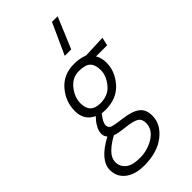

<svg xmlns="http://www.w3.org/2000/svg" viewBox="-308 -865 1179 1179"><g transform="rotate(-45 281.0 -275.5)"><path d="M412 -788 320 -585H376L461 -788ZM189 237C265 237 326 219 372 183C418 147 441 104.3 441 55C441 18.3 429.5 -8.7 406.5 -26C383.5 -43.3 348.8 -54.8 302.5 -60.5C256.2 -66.2 226.8 -71.5 214.5 -76.5C202.2 -81.5 196 -91.8 196 -107.5C196 -123.2 207.7 -145.7 231 -175L261 -173C327.7 -173 379.5 -194 416.5 -236C453.5 -278 472 -324 472 -374C472 -403.3 465.7 -427.7 453 -447H550L562 -500L414 -494L403 -498C381 -506 354.7 -510 324 -510C263.3 -510 214.8 -488.8 178.5 -446.5C142.2 -404.2 124 -355.8 124 -301.5C124 -247.2 147 -209.7 193 -189L180 -174C170.7 -164.7 161.7 -151.8 153 -135.5C144.3 -119.2 140 -103.3 140 -88C140 -72.7 145 -60 155 -50C65 -2 20 50.3 20 107C20 146.3 35.2 177.8 65.5 201.5C95.8 225.2 137 237 189 237ZM111 28C133 6.7 159 -11.7 189 -27C203.7 -21 231.8 -15.7 273.5 -11C315.2 -6.3 343.7 0.8 359 10.5C374.3 20.2 382 36.3 382 59C382 96.3 363.5 126.7 326.5 150C289.5 173.3 248.8 185 204.5 185C160.2 185 128 176.7 108 160C88 143.3 78 122.5 78 97.5C78 72.5 89 49.3 111 28ZM269 -224C211 -224 182 -252.7 182 -310C182 -345.3 194.7 -378.8 220 -410.5C245.3 -442.2 276.8 -458 314.5 -458C352.2 -458 378.3 -450.5 393 -435.5C407.7 -420.5 415 -397.3 415 -366C415 -334.7 402.3 -303.2 377 -271.5C351.7 -239.8 315.7 -224 269 -224Z"/></g></svg>

Font: Titillium Web
Style: Light Italic
Weight: 300
Italic angle: -13°
Version: Version 1.001;PS 57.000;hotconv 1.0.70;makeotf.lib2.5.55311